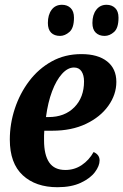

<svg xmlns="http://www.w3.org/2000/svg" viewBox="-20 -772 515 802"><path d="M417 -622Q394 -622 380 -635.5Q366 -649 366 -676Q366 -710 382 -731Q398 -752 425 -752Q447 -752 461 -738.5Q475 -725 475 -698Q475 -655 456.5 -638.5Q438 -622 417 -622ZM231 -622Q207 -622 193.5 -635.5Q180 -649 180 -676Q180 -710 195.5 -731Q211 -752 239 -752Q261 -752 275 -738.5Q289 -725 289 -698Q289 -655 270 -638.5Q251 -622 231 -622ZM220 10Q129 10 75 -40Q21 -90 21 -189Q21 -255 42 -318.5Q63 -382 102 -433.5Q141 -485 196 -515.5Q251 -546 320 -546Q389 -546 427.5 -515.5Q466 -485 466 -430Q466 -377 432.5 -330Q399 -283 339 -254.5Q279 -226 199 -226H165Q164 -216 164 -206Q164 -196 164 -186Q164 -125 185.5 -93.5Q207 -62 253 -62Q291 -62 321.5 -82.5Q352 -103 371 -137Q396 -126 396 -102Q396 -79 376.5 -53Q357 -27 317.5 -8.5Q278 10 220 10ZM172 -283H183Q250 -283 290.5 -324Q331 -365 331 -432Q331 -458 320.5 -474Q310 -490 289 -490Q263 -490 239 -463.5Q215 -437 197.5 -390.5Q180 -344 172 -283Z"/></svg>

Font: Noto Serif Condensed
Style: Bold Italic
Weight: 700
Width: 3
Italic angle: -12°
Designer: Monotype Design Team
Foundry: Monotype Imaging Inc.
Version: Version 2.014